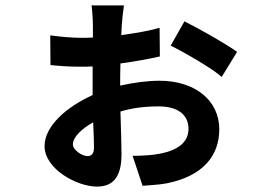

<svg xmlns="http://www.w3.org/2000/svg" viewBox="-20 -629 996 711"><path d="M304 -51C283 -51 250 -74 250 -94C250 -121 281 -151 325 -176C327 -136 328 -102 328 -82C328 -60 319 -51 304 -51ZM571 -526C530 -514 480 -506 429 -499L431 -537C432 -555 437 -597 439 -609H319C321 -598 324 -555 324 -537V-490C309 -489 294 -489 280 -489C252 -489 209 -492 166 -498L167 -388C208 -384 237 -382 280 -382C294 -382 309 -382 323 -383V-277C228 -234 145 -163 145 -88C145 -3 265 62 339 62C394 62 430 32 430 -58C430 -87 428 -151 426 -216C466 -228 510 -235 568 -235C636 -235 678 -206 678 -152C678 -58 540 -52 471 -52L508 59C529 57 564 56 597 50C737 22 792 -57 792 -150C792 -260 699 -330 571 -330C525 -330 474 -323 425 -312C425 -337 425 -365 426 -394C485 -402 538 -412 572 -420ZM612 -460C659 -437 766 -376 801 -344L858 -437C816 -467 721 -521 663 -550Z"/></svg>

Font: Kinto Sans
Style: Bold
Weight: 700
Designer: Authors: Ryoko NISHIZUKA  (kana & ideographs); Paul D. Hunt (Latin, Greek & Cyrillic); Wenlong ZHANG  (bopomofo); Sandol
Foundry: Adobe Systems Incorporated, ookami Inc.
Version: Version 0.001